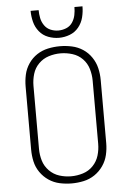

<svg xmlns="http://www.w3.org/2000/svg" viewBox="-62 -994 701 1047"><g transform="rotate(-5 288.0 -470.5)"><path d="M288 8Q321 8 353.5 1Q386 -6 413.5 -24.5Q441 -43 460 -70.5Q479 -98 486.5 -130Q494 -162 494 -195V-540Q494 -573 486.5 -605Q479 -637 460 -665Q441 -693 413.5 -711Q386 -729 353.5 -736Q321 -743 288 -743Q255 -743 222.5 -736Q190 -729 162.5 -711Q135 -693 116 -665Q97 -637 90 -605Q83 -573 83 -540V-195Q83 -162 90 -130Q97 -98 116 -70.5Q135 -43 162.5 -24.5Q190 -6 222.5 1Q255 8 288 8ZM288 -31Q255 -31 223.5 -41Q192 -51 168.5 -75Q145 -99 135.5 -130.5Q126 -162 126 -195V-540Q126 -573 135.5 -605Q145 -637 168.5 -660.5Q192 -684 223.5 -694Q255 -704 288 -704Q321 -704 353 -694Q385 -684 408 -660.5Q431 -637 440.5 -605Q450 -573 450 -540V-195Q450 -162 440.5 -130.5Q431 -99 408 -75Q385 -51 353 -41Q321 -31 288 -31ZM288 -789Q318 -789 347 -800Q376 -811 395.5 -835Q415 -859 422.5 -889Q430 -919 430 -949H386Q386 -927 381.5 -905Q377 -883 364.5 -864.5Q352 -846 331 -837.5Q310 -829 288 -829Q266 -829 245.5 -837.5Q225 -846 212 -864.5Q199 -883 194.5 -905Q190 -927 190 -949H146Q146 -919 153.5 -889Q161 -859 180.5 -835Q200 -811 229 -800Q258 -789 288 -789Z"/></g></svg>

Font: Iosevka Sparkle Extralight
Style: Regular
Weight: 200
Designer: Belleve Invis
Foundry: Belleve Invis
Version: Version 4.5.0; ttfautohint (v1.8.3)